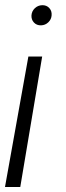

<svg xmlns="http://www.w3.org/2000/svg" viewBox="-22 -559 261 754"><path d="M89.4 -336.9H143.6L57.6 175.3H-2.4ZM180.7 -499Q179.7 -482.9 167.7 -471.4Q155.8 -460 139.2 -459.5Q122.1 -459 111.3 -470.5Q100.6 -481.9 101.6 -499Q103 -515.6 115 -526.9Q127 -538.1 143.6 -538.6Q160.6 -539.1 171.4 -527.6Q182.1 -516.1 180.7 -499Z"/></svg>

Font: RobotoInd Light
Style: Italic
Weight: 300
Italic angle: -12°
Designer: Google
Version: Version 2.001151; 2014